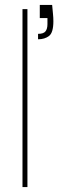

<svg xmlns="http://www.w3.org/2000/svg" viewBox="-20 -757 246 777"><path d="M71 0V-720H91V0ZM134 -598V-620Q156 -620 164 -630Q172 -640 172 -659V-684H141V-737H191Q193 -715 194.5 -700Q196 -685 196 -671Q196 -625 178.5 -611.5Q161 -598 134 -598Z"/></svg>

Font: DM Sans 11pt Thin
Style: Regular
Weight: 250
Version: Version 4.004;gftools[0.9.30]